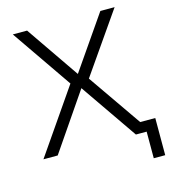

<svg xmlns="http://www.w3.org/2000/svg" viewBox="-124 -803 930 1053"><g transform="rotate(-15 341.5 -277.0)"><path d="M618 151V0H575V-60H683V151ZM32 0 290 -374 291 -351 47 -705H128L335 -404H336L544 -705H625L379 -351V-375L639 0H557L334 -323L113 0Z"/></g></svg>

Font: Nunito Sans 7pt Light
Style: Regular
Weight: 300
Designer: Vernon Adams
Foundry: Vernon Adams
Version: Version 3.101;gftools[0.9.27]